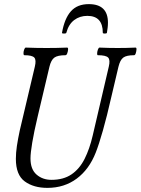

<svg xmlns="http://www.w3.org/2000/svg" viewBox="-20 -899 683 932"><path d="M210 13Q143 13 100 -18.5Q57 -50 57 -128Q57 -157 62 -190.5Q67 -224 76 -266L149 -575Q157 -608 146.5 -619.5Q136 -631 98 -631Q94 -631 94 -640.5Q94 -650 97.5 -659Q101 -668 105 -668Q131 -667 156 -666.5Q181 -666 206 -666Q231 -666 256 -666.5Q281 -667 306 -668Q311 -668 310.5 -659Q310 -650 306.5 -640.5Q303 -631 298 -631Q260 -631 244 -619.5Q228 -608 220 -575L163 -334Q145 -258 136.5 -207Q128 -156 128 -130Q128 -77 157.5 -51.5Q187 -26 230 -26Q288 -26 327 -52.5Q366 -79 390.5 -127.5Q415 -176 430 -241L508 -575Q516 -608 505 -619.5Q494 -631 455 -631Q451 -631 451.5 -640.5Q452 -650 455.5 -659Q459 -668 463 -668Q486 -667 507.5 -666.5Q529 -666 551 -666Q573 -666 594.5 -666.5Q616 -667 638 -668Q643 -668 642.5 -659Q642 -650 639 -640.5Q636 -631 631 -631Q594 -631 578.5 -619.5Q563 -608 555 -575L521 -431Q499 -334 479.5 -265.5Q460 -197 445 -159Q413 -77 352.5 -32Q292 13 210 13ZM281 -740Q293 -809 324 -844Q355 -879 411 -879Q504 -879 504 -789Q504 -776 502.5 -764.5Q501 -753 499 -740Q498 -736 488.5 -736Q479 -736 479 -740Q479 -822 404 -822Q367 -822 340 -801.5Q313 -781 302 -740Q301 -736 290.5 -736Q280 -736 281 -740Z"/></svg>

Font: Junicode Two Beta Condensed
Style: Italic
Weight: 400
Width: 3
Italic angle: -9°
Version: Version 1.053; ttfautohint (v1.8.4)